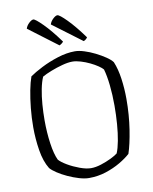

<svg xmlns="http://www.w3.org/2000/svg" viewBox="-100 -1012 868 1086"><g transform="rotate(-10 334.5 -469.0)"><path d="M323 0Q298 0 266 -9.5Q234 -19 202.5 -33.5Q171 -48 146 -64.5Q121 -81 109 -95Q82 -139 71.5 -205Q61 -271 61 -337Q61 -392 66.5 -446.5Q72 -501 81 -547Q90 -593 101 -623Q128 -642 172 -664.5Q216 -687 268 -703.5Q320 -720 367 -720Q390 -720 420.5 -710.5Q451 -701 482 -685.5Q513 -670 538 -653Q563 -636 574 -621Q592 -578 600 -520.5Q608 -463 608 -404Q608 -312 595 -229Q582 -146 565 -96Q541 -74 503.5 -52Q466 -30 420 -15Q374 0 323 0ZM344 -53Q370 -53 401.5 -63Q433 -73 460.5 -86.5Q488 -100 500 -110Q511 -136 519 -178.5Q527 -221 531 -273Q535 -325 535 -379Q535 -441 529 -496.5Q523 -552 512 -590Q505 -599 486 -612Q467 -625 442 -637Q417 -649 390.5 -657Q364 -665 343 -665Q318 -665 284.5 -656Q251 -647 219 -634.5Q187 -622 166 -610Q154 -583 146 -542.5Q138 -502 134.5 -456Q131 -410 131 -365Q131 -295 140 -231.5Q149 -168 166 -133Q180 -117 211.5 -98.5Q243 -80 280 -66.5Q317 -53 344 -53ZM288 -768 122 -893Q127 -910 142 -924Q157 -938 167 -938Q178 -938 219.5 -896.5Q261 -855 311 -786Q309 -782 302 -776.5Q295 -771 288 -768ZM427 -768 260 -893Q265 -910 280 -924Q295 -938 305 -938Q317 -938 358 -896.5Q399 -855 449 -786Q447 -782 441 -776.5Q435 -771 427 -768Z"/></g></svg>

Font: Texturina Thin
Style: Regular
Weight: 100
Designer: Guillermo Torres Carreño
Foundry: Omnibus-Type
Version: Version 1.002; ttfautohint (v1.8.3)